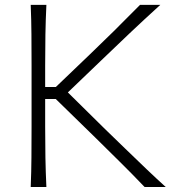

<svg xmlns="http://www.w3.org/2000/svg" viewBox="-20 -752 715 772"><path d="M103.5 0Q106 -62 106.4 -119.1Q106.9 -176.3 106.9 -243.7V-488.3Q106.9 -556.2 106.4 -613.3Q106 -670.4 103.5 -732.4H166.5Q163.6 -670.4 162.6 -613.3Q161.6 -556.2 161.6 -488.3V-402.3H204.6L342.3 -534.2Q390.6 -580.6 437.3 -626.5Q483.9 -672.4 543 -732.4H624.5Q560.5 -674.3 502 -618.9Q443.4 -563.5 386.2 -508.3L252.9 -380.4L401.9 -233.4Q439.9 -196.8 483.6 -154.3Q527.3 -111.8 569.8 -71.3Q612.3 -30.8 646.5 0H561.5Q508.3 -55.7 459.7 -103.5Q411.1 -151.4 364.7 -197.3L204.1 -354H161.6V-243.7Q161.6 -176.3 162.6 -119.1Q163.6 -62 166.5 0Z"/></svg>

Font: Pinar-DS3-FD Light
Style: Regular
Weight: 300
Designer: Amin Abedi
Version: Version 3.000